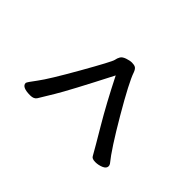

<svg xmlns="http://www.w3.org/2000/svg" viewBox="-124 -663 849 849"><g transform="rotate(-45 300.0 -239.0)"><path d="M120 21Q106 21 98.5 3Q91 -15 91 -34Q91 -56 103 -61Q137 -80 222 -130.5Q307 -181 426 -241Q233 -340 178.5 -373Q124 -406 110 -414.5Q96 -423 96 -446Q96 -499 121 -499Q126 -499 165.5 -469Q205 -439 331.5 -367Q458 -295 471.5 -292.5Q485 -290 495 -284Q505 -278 511 -260.5Q517 -243 517 -230Q517 -216 512.5 -208Q508 -200 492 -194Q447 -179 314.5 -101.5Q182 -24 132 17Q126 21 120 21Z"/></g></svg>

Font: LXGW WenKai Lite Medium
Style: Regular
Weight: 500
Designer: LXGW / Fontworks Inc.
Foundry: LXGW / Fontworks Inc.
Version: Version 1.511; March 25, 2025